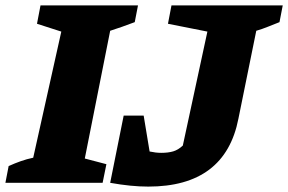

<svg xmlns="http://www.w3.org/2000/svg" viewBox="-55 -677 1067 711"><path d="M-35 0 -23 -62Q-1 -72 21.5 -80Q44 -88 68 -93L172 -560L82 -589L95 -657H456L444 -595Q420 -586 397.5 -578Q375 -570 353 -563L259 -90L339 -69L325 0ZM353 0 403 -249H477L499 -116Q522 -111 542 -111Q568 -111 586.5 -116.5Q605 -122 622 -138L713 -560L567 -589L580 -657H992L980 -595Q962 -588 938.5 -578.5Q915 -569 894 -563L828 -238Q779 14 494 14Q462 14 427 10.5Q392 7 353 0Z"/></svg>

Font: Piazzolla SC ExtraBold
Style: Italic
Weight: 800
Italic angle: -11.3°
Designer: Juan Pablo del Peral
Foundry: Huerta Tipografica
Version: Version 1.330